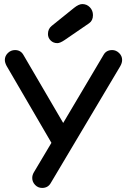

<svg xmlns="http://www.w3.org/2000/svg" viewBox="-20 -922 623 948"><path d="M263.2 -709Q243.2 -709 230 -722.2Q216.8 -735.4 216.8 -753.9Q216.8 -779.3 234.9 -793.9L345.2 -882.8Q369.1 -901.9 386.2 -901.9Q408.7 -901.9 423.8 -886Q439 -870.1 439 -847.2Q439 -820.3 419.9 -807.1L298.8 -724.1Q276.4 -709 263.2 -709ZM188 5.9Q167.5 5.9 153.3 -9Q139.2 -23.9 139.2 -43Q139.2 -57.6 147 -70.8L233.9 -216.8L12.2 -597.2Q3.9 -613.3 3.9 -626Q3.9 -645.5 18.8 -660.2Q33.7 -674.8 54.2 -674.8Q82.5 -674.8 96.2 -649.9L292 -314.9L491.2 -650.9Q504.4 -674.8 534.2 -674.8Q552.7 -674.8 567.9 -660.4Q583 -646 583 -626Q583 -610.8 573.2 -594.2L231 -19Q217.3 5.9 188 5.9Z"/></svg>

Font: Comic Neue
Style: Bold
Weight: 700
Designer: Craig Rozynski
Foundry: Craig Rozynski
Version: Version 2.003;hotconv 1.0.109;makeotfexe 2.5.65596